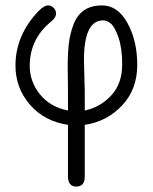

<svg xmlns="http://www.w3.org/2000/svg" viewBox="-20 -459 565 709"><path d="M37.1 -216.8Q37.1 -328.6 122.1 -418Q143.1 -439 157.2 -439Q169.4 -439 178.2 -429.9Q187 -420.9 187 -408.2Q187 -394 167 -377.9Q89.8 -314 89.8 -215.8Q89.8 -157.7 127.4 -110.8Q165 -64 231 -50.8V-125Q231 -140.1 230.5 -169.2Q230 -198.2 230 -212.9Q230 -262.7 234.4 -299.3Q238.8 -335.9 252 -369.9Q265.1 -403.8 291 -421.4Q316.9 -439 356.9 -439Q415 -439 450.9 -373.5Q486.8 -308.1 486.8 -219.2Q486.8 -128.4 430.4 -69.1Q374 -9.8 293 2V191.9Q293 230 262 230Q231 230 231 191.9V2Q143.1 -11.2 90.1 -73Q37.1 -134.8 37.1 -216.8ZM290 -236.8Q290 -216.8 291.5 -178.5Q293 -140.1 293 -121.1V-50.8Q350.1 -63 390.6 -106.4Q431.2 -149.9 431.2 -221.2Q431.2 -281.2 417.5 -320.6Q403.8 -359.9 389.4 -371.8Q375 -383.8 360.8 -383.8Q290 -383.8 290 -236.8Z"/></svg>

Font: CMU Typewriter Text
Style: Light
Weight: 200
Version: Version 0.7.0